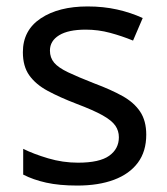

<svg xmlns="http://www.w3.org/2000/svg" viewBox="-20 -566 519 596"><path d="M434 -148Q434 -96 408 -61Q382 -26 334 -8Q286 10 220 10Q164 10 123.5 1Q83 -8 52 -24V-104Q84 -88 129.5 -74.5Q175 -61 222 -61Q289 -61 319 -82.5Q349 -104 349 -140Q349 -160 338 -176Q327 -192 298.5 -208Q270 -224 217 -244Q165 -264 128 -284Q91 -304 71 -332Q51 -360 51 -404Q51 -472 106.5 -509Q162 -546 252 -546Q301 -546 343.5 -536.5Q386 -527 423 -510L393 -440Q359 -454 322 -464Q285 -474 246 -474Q192 -474 163.5 -456.5Q135 -439 135 -409Q135 -387 148 -371.5Q161 -356 191.5 -341.5Q222 -327 273 -307Q324 -288 360 -268Q396 -248 415 -219.5Q434 -191 434 -148Z"/></svg>

Font: lsinhala85
Style: Book
Weight: 400
Designer: Jelle Bosma - Monotype Design Team
Foundry: Monotype Imaging Inc.
Version: Version 2.003